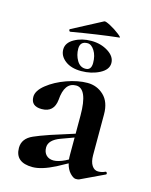

<svg xmlns="http://www.w3.org/2000/svg" viewBox="-104 -732 633 807"><g transform="rotate(15 212.5 -328.5)"><path d="M254.9 -85V-159.2L200.2 -139.2Q149.9 -121.1 149.9 -87.9Q149.9 -66.9 161.9 -54.9Q173.8 -43 193.8 -43Q213.9 -43 243.2 -57.1L255.9 -64Q254.9 -70.8 254.9 -85ZM254.9 -254.9Q254.9 -372.1 204.6 -372.1Q154.3 -372.1 148.9 -294.9Q143.1 -238.8 89.8 -238.8Q43 -238.8 43 -279.8Q43 -306.6 76.9 -333.7Q110.8 -360.8 158.9 -377.9Q207 -395 248.5 -395Q290 -395 319.6 -366.9Q349.1 -338.9 349.1 -285.2V-107.9Q349.1 -79.1 359.6 -63Q370.1 -46.9 386.7 -46.9Q403.3 -46.9 418 -54.2H418.9Q422.9 -54.2 424.3 -49.6Q425.8 -44.9 421.9 -43L318.8 5.9Q314.9 7.8 304.4 7.8Q293.9 7.8 279.5 -7.1Q265.1 -22 258.8 -47.9L212.9 -22.9Q154.3 6.8 115.7 6.8Q40 6.8 40 -57.1Q40 -97.7 84.5 -117.2Q106 -127 152.8 -143.1L254.9 -175.8ZM205.1 -556.2Q172.9 -556.2 172.9 -523.9Q172.9 -496.1 186.5 -473.1Q200.2 -450.2 223.1 -450.2Q249 -449.7 249 -481.7Q249 -513.7 235.6 -534.9Q222.2 -556.2 205.1 -556.2ZM138.9 -456.1Q112.8 -476.1 112.8 -504.9Q112.8 -533.7 144.8 -551.8Q176.8 -569.8 218.3 -569.8Q259.8 -569.8 291.5 -549.8Q323.2 -529.8 323.2 -501Q323.2 -472.2 288.1 -454.1Q252.9 -436 209 -436Q165 -436 138.9 -456.1ZM121.1 -584Q118.2 -584 116.7 -588.4Q115.2 -592.8 118.2 -594.2L249 -663.1Q253.9 -666 276.4 -654.1Q298.8 -642.1 316.9 -627.9Q335 -613.8 328.1 -613.8Q239.3 -604 123 -584Z"/></g></svg>

Font: Cormorant-Bold
Style: Bold
Weight: 700
Designer: Christian Thalmann (Catharsis Fonts)
Version: Version 3.000